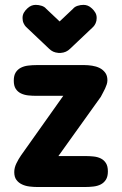

<svg xmlns="http://www.w3.org/2000/svg" viewBox="-20 -749 487 769"><path d="M260.7 -553.7Q245.6 -538.6 223.6 -537.1H213.9Q202.1 -538.1 193.1 -542.2Q184.1 -546.4 176.8 -553.7L84 -641.6Q78.6 -647 74.5 -656Q70.3 -665 70.3 -676.8Q70.3 -689.5 75.9 -698.7Q81.5 -708 88.9 -714.8Q97.7 -723.1 106 -726.3Q114.3 -729.5 123 -729.5Q134.8 -729.5 146.5 -725.8Q158.2 -722.2 165 -713.9L218.8 -663.1L272.5 -713.9Q279.3 -722.2 291 -725.8Q302.7 -729.5 314.5 -729.5Q323.2 -729.5 331.5 -726.3Q339.8 -723.1 348.6 -714.8Q356 -708 361.6 -698.7Q367.2 -689.5 367.2 -676.8Q367.2 -665 363 -656Q358.9 -647 353.5 -641.6ZM319.3 -488.3Q333 -488.3 349.1 -485.8Q365.2 -483.4 378.7 -476.8Q392.1 -470.2 401.1 -458.3Q410.2 -446.3 410.2 -427.7Q410.2 -419.4 407.5 -411.1Q404.8 -402.8 400.9 -394.3Q397 -385.7 392.3 -377.4Q387.7 -369.1 383.8 -361.3L213.9 -124H321.3Q338.4 -124 354.7 -122.3Q371.1 -120.6 383.8 -114.3Q396.5 -107.9 404.3 -95.7Q412.1 -83.5 412.1 -62.5Q412.1 -42 404.3 -29.5Q396.5 -17.1 383.8 -10.5Q371.1 -3.9 354.7 -2Q338.4 0 321.3 0H128.9Q114.3 0 98.1 -2Q82 -3.9 68.4 -10.3Q54.7 -16.6 45.9 -28.3Q37.1 -40 37.1 -59.6Q37.1 -77.1 45.7 -94.7Q54.2 -112.3 64.5 -127L233.4 -365.2H126Q108.9 -365.2 92.8 -366.9Q76.7 -368.7 63.7 -375Q50.8 -381.3 43 -393.3Q35.2 -405.3 35.2 -425.8Q35.2 -446.8 43 -459Q50.8 -471.2 63.7 -477.8Q76.7 -484.4 92.8 -486.3Q108.9 -488.3 126 -488.3Z"/></svg>

Font: Concert One
Style: Regular
Weight: 400
Version: Version 1.003